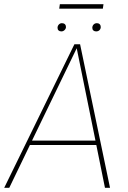

<svg xmlns="http://www.w3.org/2000/svg" viewBox="-29 -891 606 911"><path d="M428 -203H113L15 0H-9L324 -681H351L493 0H469ZM424 -224 335 -662 123 -224ZM244 -759Q244 -768 250 -774.5Q256 -781 265 -781Q274 -781 279 -776Q284 -771 284 -763Q284 -755 277.5 -748.5Q271 -742 262 -742Q254 -742 249 -746.5Q244 -751 244 -759ZM409 -759Q409 -768 415 -774.5Q421 -781 431 -781Q439 -781 444 -776Q449 -771 449 -763Q449 -754 443 -748Q437 -742 427 -742Q419 -742 414 -746.5Q409 -751 409 -759ZM252 -850 255 -871H462L459 -850Z"/></svg>

Font: FiraGO Thin
Style: Italic
Weight: 100
Italic angle: -8°
Designer: bBox Type GmbH
Foundry: bBox Type GmbH
Version: Version 1.001